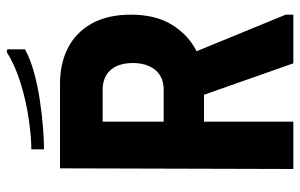

<svg xmlns="http://www.w3.org/2000/svg" viewBox="-182 -718 900 576"><g transform="rotate(-90 268.0 -430.0)"><path d="M51 -700H191V0H49ZM305 -700Q365 -700 411.5 -676.5Q458 -653 485 -605.5Q512 -558 512 -487Q512 -414 482.5 -365.5Q453 -317 406.5 -292.5Q360 -268 307 -268H117V-700ZM189 -389H288Q312 -389 330 -400Q348 -411 357.5 -432.5Q367 -454 367 -481Q367 -510 357.5 -530.5Q348 -551 330 -561.5Q312 -572 288 -572H189ZM245 -344 379 -347 512 -23V0H366ZM400 -860 408 -858V-805Q379 -789 339 -778Q299 -767 255.5 -760.5Q212 -754 173.5 -751Q135 -748 108 -748V-786Q144 -786 197 -793.5Q250 -801 304.5 -817.5Q359 -834 400 -860Z"/></g></svg>

Font: Phudu SemiBold
Style: Regular
Weight: 600
Version: Version 1.005;gftools[0.9.23]